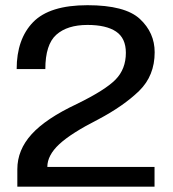

<svg xmlns="http://www.w3.org/2000/svg" viewBox="-20 -700 648 720"><path d="M45 0H559.5V-74H157.5Q157.5 -117.5 202 -159Q246.5 -200.5 348 -252Q443.5 -302.5 501.8 -359.2Q560 -416 560 -504Q560 -577.5 504.5 -629Q449 -680.5 308 -680.5Q166 -680.5 104.2 -617Q42.5 -553.5 42.5 -441H150Q150 -533 191.2 -569.8Q232.5 -606.5 308 -606.5Q378 -606.5 415 -581.8Q452 -557 452 -502Q452 -441 413.2 -401.5Q374.5 -362 268 -310Q152 -255.5 98.5 -196.5Q45 -137.5 45 -65.5Z"/></svg>

Font: Anybody SemiExpanded
Style: Regular
Weight: 400
Width: 6
Designer: Tyler Finck
Foundry: Etcetera Type Company
Version: Version 1.113;gftools[0.9.25]